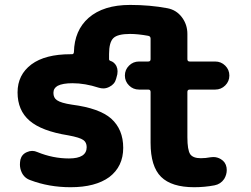

<svg xmlns="http://www.w3.org/2000/svg" viewBox="-20 -785 1040 795"><path d="M784.2 -9.8Q690.4 -9.8 647 -52.7Q603.5 -95.7 603.5 -193.4V-404.3Q603.5 -414.1 593.8 -414.1H555.7Q531.2 -414.1 514.2 -431.2Q497.1 -448.2 497.1 -472.2Q497.1 -496.1 514.2 -513.2Q531.2 -530.3 555.7 -530.3H593.8Q603.5 -530.3 603.5 -540V-625Q603.5 -634.8 593.8 -636.7Q550.8 -644.5 518.6 -644.5Q466.8 -644.5 449.2 -627Q431.6 -609.4 431.6 -561.5V-540Q431.6 -535.2 436.5 -533.2Q453.1 -528.3 461.9 -511.7Q466.8 -501 466.8 -490.2Q466.8 -483.4 465.8 -477.5L460.9 -459Q455.1 -436.5 433.6 -425.8Q420.9 -418.9 408.2 -418.9Q398.4 -418.9 388.7 -421.9Q332 -440.4 280.3 -440.4Q239.3 -440.4 218.8 -429.7Q201.2 -419.9 201.2 -400.4Q201.2 -379.9 215.8 -370.1Q232.4 -358.4 278.3 -351.6Q391.6 -336.9 440.4 -293.9Q490.2 -249 490.2 -172.9Q490.2 -95.7 432.6 -51.8Q375 -9.8 272.5 -9.8Q182.6 -9.8 105.5 -39.1Q80.1 -47.9 69.3 -72.3Q62.5 -87.9 62.5 -103.5Q62.5 -113.3 64.5 -124Q70.3 -146.5 91.8 -155.3Q102.5 -160.2 113.3 -160.2Q124 -160.2 134.8 -155.3Q199.2 -128.9 265.6 -128.9Q338.9 -128.9 338.9 -175.8Q338.9 -195.3 325.2 -205.1Q310.5 -215.8 262.7 -224.6Q152.3 -242.2 102.5 -285.2Q52.7 -328.1 52.7 -402.3Q52.7 -475.6 110.4 -518.6Q167 -560.5 272.5 -560.5Q273.4 -560.5 276.4 -560.5Q285.2 -559.6 286.1 -569.3Q288.1 -659.2 346.7 -710.9Q408.2 -764.6 518.6 -764.6Q600.6 -764.6 672.9 -751Q710 -744.1 732.9 -713.9Q755.9 -683.6 755.9 -644.5V-540Q755.9 -530.3 765.6 -530.3H871.1Q895.5 -530.3 912.6 -513.2Q929.7 -496.1 929.7 -472.2Q929.7 -448.2 912.6 -431.2Q895.5 -414.1 871.1 -414.1H765.6Q755.9 -414.1 755.9 -404.3V-216.8Q755.9 -164.1 767.6 -146.5Q779.3 -129.9 811.5 -129.9Q831.1 -129.9 851.6 -133.8Q857.4 -134.8 863.3 -134.8Q879.9 -134.8 894.5 -126Q914.1 -114.3 918 -91.8Q918.9 -85.9 918.9 -81.1Q918.9 -61.5 908.2 -43.9Q893.6 -22.5 868.2 -17.6Q827.1 -9.8 784.2 -9.8Z"/></svg>

Font: Rounded-X Mgen+ 1m bold
Style: Bold
Weight: 700
Designer: [Source Han Sans]
Ryoko NISHIZUKA  (kana & ideographs); Paul D. Hunt (Latin, Greek & Cyrillic); Wenlong ZHANG  (bopomofo
Version: Version 1.059.20150602